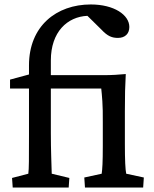

<svg xmlns="http://www.w3.org/2000/svg" viewBox="-20 -841 690 861"><path d="M37 0H288L291 -43L212 -62C211 -106 208 -165 208 -246V-444H434C437 -415 442 -371 441 -293V-186C441 -113 439 -83 436 -62L358 -45L361 0H622L625 -45L546 -62C542 -80 540 -125 540 -194V-342C540 -414 541 -456 544 -509C513 -506 480 -504 449 -504H208V-570C208 -698 282 -766 372 -770L435 -708C463 -678 483 -671 509 -671C541 -671 560 -690 560 -720C560 -774 492 -821 387 -821C233 -821 110 -724 110 -548V-507L25 -484V-444H110V-235C110 -128 110 -84 107 -62L34 -43Z"/></svg>

Font: TPK Tissa Web Medium
Style: Regular
Weight: 500
Designer: Jacques Le Bailly, Suppakit Chalermlarp | Katatrad Co.,Ltd.
Foundry: Jacques Le Bailly, Cadson Demak Co.,Ltd.
Version: Version 5.000;Glyphs 3.1.2 (3151)